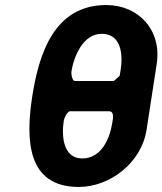

<svg xmlns="http://www.w3.org/2000/svg" viewBox="-20 -734 644 761"><path d="M108 -353C81 -180 87 7 292 7C416 7 541 -89 561 -220L601 -480C622 -614 530 -714 401 -714C194 -714 134 -519 108 -353ZM233 -257C234 -264 246 -293 258 -293H412C435 -293 427 -260 425 -247C415 -183 381 -106 306 -106C230 -106 223 -195 233 -257ZM263 -450C272 -508 308 -600 383 -600C461 -600 468 -518 458 -455C457 -449 454 -434 454 -433L431 -413H277C265 -413 262 -443 263 -450Z"/></svg>

Font: Asimov Print
Style: CIt
Weight: 500
Designer: Google
Version: Version 2.000980: 2014